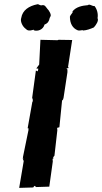

<svg xmlns="http://www.w3.org/2000/svg" viewBox="-20 -905 495 931"><path d="M288 -430 307 -555V-568L302 -573L313 -575L310 -581L330 -711L264 -712L259 -710L176 -712L170 -592L156 -573L166 -572L163 -559L154 -563L136 -431L139 -422V-413L137 -412L114 -283H118V-274L91 -142L93 -134L89 -139L95 -124L73 6L141 4L147 -4L156 2L219 0L236 -122L235 -135L239 -136L238 -143L244 -150L258 -273L257 -285L268 -288L281 -418C285 -419 287 -425 288 -430ZM144 -761V-758C162 -752 189 -760 196 -786C212 -792 218 -802 221 -818C222 -820 223 -823 225 -826C230 -833 218 -855 209 -863C201 -873 198 -881 186 -880C171 -876 169 -887 160 -884C121 -876 89 -856 83 -818L82 -814C79 -802 87 -778 105 -765C112 -757 122 -754 144 -761ZM381 -759 382 -757C401 -758 419 -765 435 -772C446 -784 460 -805 453 -817C457 -838 450 -862 438 -876C429 -873 414 -888 406 -880C380 -878 348 -872 331 -849C337 -845 323 -837 319 -824C319 -791 332 -768 357 -758C364 -755 375 -759 381 -759Z"/></svg>

Font: Asimov Print
Style: DIt
Weight: 250
Width: 0
Designer: Google
Version: Version 2.000980: 2014